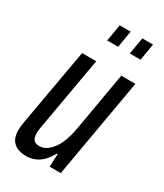

<svg xmlns="http://www.w3.org/2000/svg" viewBox="-186 -797 753 883"><g transform="rotate(30 190.5 -356.0)"><path d="M107 12Q79 12 58.5 3Q38 -6 27 -25Q16 -44 16 -73Q16 -83 17.5 -95Q19 -107 21 -121L93 -527H168L100 -139Q98 -130 97 -121.5Q96 -113 96 -104Q96 -91 99.5 -80Q103 -69 112.5 -63.5Q122 -58 137 -58Q155 -58 171.5 -68.5Q188 -79 203 -98.5Q218 -118 229 -147.5Q240 -177 247 -216L301 -527H376L284 0H225L228 -69H224Q208 -40 189.5 -22Q171 -4 150 4Q129 12 107 12ZM164 -635 179 -724H237L222 -635ZM284 -635 299 -724H356L341 -635Z"/></g></svg>

Font: Archivo ExtraCondensed
Style: Italic
Weight: 400
Width: 2
Italic angle: -10°
Designer: Hector Gatti
Foundry: Omnibus-Type
Version: Version 2.001